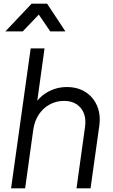

<svg xmlns="http://www.w3.org/2000/svg" viewBox="-20 -1019 614 1039"><path d="M40 0 146 -757H221L176 -432L159 -438Q185 -490 234.5 -519Q284 -548 342 -548Q400 -548 442.5 -521Q485 -494 505.5 -446Q526 -398 517 -336L470 0H394L440 -331Q449 -396 417 -434.5Q385 -473 326 -473Q285 -473 249.5 -454Q214 -435 190.5 -400Q167 -365 160 -317L116 0ZM9 -849 151 -999H235L334 -849H252L190 -940L103 -849Z"/></svg>

Font: Plus Jakarta Sans
Style: Italic
Weight: 400
Italic angle: -8°
Designer: Gumpita Rahayu
Foundry: Tokotype
Version: Version 2.006